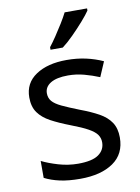

<svg xmlns="http://www.w3.org/2000/svg" viewBox="-87 -825 653 894"><g transform="rotate(-10 239.5 -378.0)"><path d="M434 -148Q434 -70 376 -30Q318 10 220 10Q164 10 123.5 1Q83 -8 52 -24V-104Q84 -88 129.5 -74.5Q175 -61 222 -61Q289 -61 319 -82.5Q349 -104 349 -140Q349 -160 338 -176Q327 -192 298.5 -208Q270 -224 217 -244Q165 -264 128 -284Q91 -304 71 -332Q51 -360 51 -404Q51 -472 106.5 -509Q162 -546 252 -546Q301 -546 343.5 -536.5Q386 -527 423 -510L393 -440Q359 -454 322 -464Q285 -474 246 -474Q192 -474 163.5 -456.5Q135 -439 135 -409Q135 -387 148 -371.5Q161 -356 191.5 -341.5Q222 -327 273 -307Q324 -288 360 -268Q396 -248 415 -219.5Q434 -191 434 -148ZM388 -756Q376 -738 351 -709.5Q326 -681 297.5 -652.5Q269 -624 245 -606H187V-618Q202 -637 219.5 -663Q237 -689 254 -716.5Q271 -744 282 -766H388Z"/></g></svg>

Font: Noto Sans Chorasmian
Style: Regular
Weight: 400
Designer: Federico Parra Barrios
Foundry: Google LLC
Version: Version 1.004; ttfautohint (v1.8.4.7-5d5b)